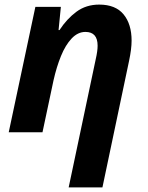

<svg xmlns="http://www.w3.org/2000/svg" viewBox="-20 -576 644 836"><path d="M279 240 397 -319Q405 -354 405 -377Q405 -437 352 -437Q319 -437 292 -408.5Q265 -380 245.5 -332Q226 -284 213 -226L165 0H18L134 -546H245L235 -445H239Q271 -494 313 -525Q355 -556 412 -556Q483 -556 518 -513.5Q553 -471 553 -399Q553 -363 542 -311L426 240Z"/></svg>

Font: Noto IKEA Latin
Style: Bold Italic
Weight: 700
Italic angle: -12°
Designer: Monotype Design Team
Foundry: Monotype Imaging Inc.
Version: Version 1.0